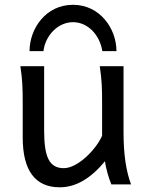

<svg xmlns="http://www.w3.org/2000/svg" viewBox="-20 -777 619 809"><path d="M532.2 0C511.7 -54.7 500.5 -125 500.5 -219.7V-498H400.4C409.2 -438.5 410.2 -406.2 410.2 -341.8V-205.1C384.3 -145.5 306.6 -68.4 249 -68.4C187 -68.4 166 -116.2 166 -227.1V-498H65.9C74.7 -439.5 75.7 -403.8 75.7 -341.8V-197.8C75.7 -58.6 127.9 12.2 231.9 12.2C300.3 12.2 363.3 -25.9 422.4 -97.7C427.2 -61 439.9 -22.5 449.2 0ZM470.7 -561.5C470.7 -656.2 401.4 -756.8 287.6 -756.8C172.9 -756.8 104.5 -656.2 104.5 -561.5H163.1C170.9 -627.4 224.1 -683.6 287.6 -683.6C351.6 -683.6 401.4 -627.4 411.1 -561.5Z"/></svg>

Font: Andika
Style: Regular
Weight: 400
Designer: Victor Gaultney, Annie Olsen, Julie Remington, Don Collingsworth, Eric Hays
Foundry: SIL International
Version: Version 1.000